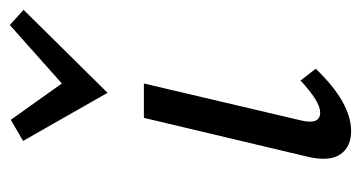

<svg xmlns="http://www.w3.org/2000/svg" viewBox="-192 -537 735 391"><g transform="rotate(-90 175.5 -341.5)"><path d="M182 -490 84 -662 127 -687 201 -583 320 -689 351 -661ZM104 6Q72 6 57 -15.5Q42 -37 51 -79L131 -416H201L126 -97Q116 -57 142 -57Q164 -57 207 -97L231 -66Q162 6 104 6Z"/></g></svg>

Font: EauTestInfant Medium
Style: Italic
Weight: 500
Italic angle: -12°
Designer: Christian Thalmann (Catharsis Fonts)
Version: Version 0.001;PS 000.001;hotconv 1.0.88;makeotf.lib2.5.64775